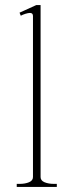

<svg xmlns="http://www.w3.org/2000/svg" viewBox="-20 -737 289 757"><path d="M46 -12H57Q79 -12 94.5 -18.5Q110 -25 110 -39V-674Q110 -686 98 -686Q91 -686 80 -682.5Q69 -679 62 -675L57 -687L123 -717H140V-39Q140 -25 155.5 -18.5Q171 -12 193 -12H204V0H46Z"/></svg>

Font: Taviraj Thin
Style: Regular
Weight: 250
Designer: Katatrad Team
Foundry: CadsonDemak
Version: Version 1.001